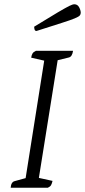

<svg xmlns="http://www.w3.org/2000/svg" viewBox="-20 -879 398 899"><path d="M30 0Q32 -27 49 -31L100 -45L187 -595L126 -609Q128 -622 132.5 -629Q137 -636 148 -641H322Q318 -614 303 -610L250 -597L162 -46L226 -32Q223 -19 219 -12Q215 -5 204 0ZM151 -734Q144 -734 142 -740.5Q140 -747 140 -754Q213 -799 250.5 -821Q288 -843 304 -851Q320 -859 328 -859Q343 -859 350.5 -845Q358 -831 358 -819Q358 -812 353.5 -806.5Q349 -801 330 -793Q311 -785 268.5 -771.5Q226 -758 151 -734Z"/></svg>

Font: Petrona Light
Style: Italic
Weight: 300
Italic angle: -9°
Designer: Ringo R. Seeber
Foundry: Ringo R. Seeber
Version: Version 2.001; ttfautohint (v1.8.3)